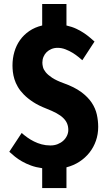

<svg xmlns="http://www.w3.org/2000/svg" viewBox="-20 -843 542 969"><path d="M89.4 -171.9Q102.1 -160.6 117.7 -149.4Q133.3 -138.2 151.4 -129.2Q169.4 -120.1 190.2 -114.5Q210.9 -108.9 234.4 -108.9Q254.4 -108.9 271 -115.5Q287.6 -122.1 299.6 -133.1Q311.5 -144 318.1 -158.2Q324.7 -172.4 324.7 -187Q324.7 -205.1 318.6 -219.7Q312.5 -234.4 299.3 -247.3Q286.1 -260.3 265.1 -271.7Q244.1 -283.2 213.9 -294.9Q174.8 -310.1 147.2 -328.1Q119.6 -346.2 100.6 -365.5Q81.5 -384.8 70.1 -404.5Q58.6 -424.3 52.7 -443.6Q46.9 -462.9 44.9 -480.5Q43 -498 43 -512.7Q43 -548.3 52.5 -581.1Q62 -613.8 80.8 -640.4Q99.6 -667 127.7 -686.3Q155.8 -705.6 192.9 -714.4V-822.8H315.4V-714.4Q343.8 -708 366.2 -697.3Q388.7 -686.5 406 -674.6Q423.3 -662.6 436 -651.6Q448.7 -640.6 457 -633.3L395.5 -539.1Q388.7 -544.9 376 -555.4Q363.3 -565.9 346.7 -576.2Q330.1 -586.4 310.5 -594Q291 -601.6 271 -601.6Q253.9 -601.6 239.7 -595.7Q225.6 -589.8 215.3 -579.8Q205.1 -569.8 199.5 -556.2Q193.8 -542.5 193.8 -526.9Q193.8 -517.1 196.8 -504.6Q199.7 -492.2 210.7 -478.5Q221.7 -464.8 242.9 -450.7Q264.2 -436.5 300.8 -423.3Q355.5 -403.8 389.6 -378.7Q423.8 -353.5 442.9 -324.7Q461.9 -295.9 468.8 -264.6Q475.6 -233.4 475.6 -202.6Q475.6 -165.5 464.1 -132.6Q452.6 -99.6 431.6 -73Q410.6 -46.4 381.1 -27.1Q351.6 -7.8 315.4 1.5V106H192.9V5.9Q161.1 1.5 136 -7.8Q110.8 -17.1 90.8 -28.6Q70.8 -40 55.2 -52.7Q39.6 -65.4 26.9 -77.1Z"/></svg>

Font: Ufes Sans ExtraBold
Style: Regular
Weight: 800
Designer: Ricardo Esteves & Filipe Motta
Foundry: ProDesignUfes - Ricardo Esteves, Filipe Motta (This is a derivative work, based on Roboto family, by Christian Robertson
Version: Version 2.0